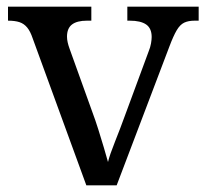

<svg xmlns="http://www.w3.org/2000/svg" viewBox="-20 -556 619 576"><path d="M78 -441Q71 -462 61.5 -473.5Q52 -485 38.5 -489.5Q25 -494 4 -494V-536H254V-494H241Q211 -494 196 -482.5Q181 -471 181 -446Q181 -438 183 -429Q185 -420 189 -409L257 -220Q266 -196 275 -167.5Q284 -139 291.5 -113.5Q299 -88 304 -70Q309 -91 325 -131Q341 -171 354 -207L426 -402Q431 -414 433 -425.5Q435 -437 435 -445Q435 -471 418.5 -482.5Q402 -494 369 -494H362V-536H576V-494H564Q545 -494 532.5 -488Q520 -482 510 -465Q500 -448 488 -416L330 0H239Z"/></svg>

Font: Noto Serif Kannada
Style: Regular
Weight: 400
Designer: Universal Thirst, Indian Type Foundry and the Monotype Design Team
Foundry: Monotype Imaging Inc.
Version: Version 2.003